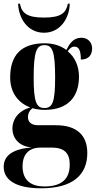

<svg xmlns="http://www.w3.org/2000/svg" viewBox="-27 -783 518 1038"><path d="M211 -606C301 -606 349 -688 350 -763H340C330 -713 303 -688 211 -688C118 -688 90 -713 81 -763H71C73 -688 120 -606 211 -606ZM195 235C367 235 445 162 445 44C445 -50 390 -106 275 -106H180C143 -106 124 -122 124 -151C124 -169 132 -185 148 -198C169 -192 192 -189 215 -189C343 -189 400 -262 400 -369C400 -427 377 -475 339 -506C352 -524 362 -531 375 -531C400 -531 410 -509 410 -461C455 -461 471 -489 471 -521C471 -552 450 -579 413 -579C368 -579 348 -545 332 -513C301 -536 261 -549 215 -549C86 -549 28 -483 28 -364C28 -280 74 -225 137 -202C71 -184 40 -136 40 -89C40 -38 74 9 145 14C45 22 -7 56 -7 119C-7 194 66 235 195 235ZM213 -199C170 -199 155 -231 155 -363C155 -506 171 -539 213 -539C256 -539 271 -507 271 -364C271 -231 257 -199 213 -199ZM213 225C148 225 95 198 95 116C95 38 144 15 190 15H253C324 15 350 48 350 107C350 185 306 225 213 225Z"/></svg>

Font: Noto Serif Display Condensed Extra
Style: Regular
Weight: 800
Width: 3
Designer: Monotype Design Team
Foundry: Monotype Imaging Inc.
Version: Version 1.900